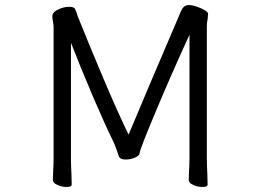

<svg xmlns="http://www.w3.org/2000/svg" viewBox="-20 -732 1040 763"><path d="M535 -124Q535 -114 517 -106Q499 -98 480 -98Q456 -98 452 -112Q438 -154 431 -168Q397 -237 349.5 -348Q302 -459 262 -562V-105Q262 -79 264 -37L265 1Q265 11 244 11Q226 11 208 3Q190 -5 190 -17Q190 -33 191 -45Q193 -81 193 -106V-624Q193 -633 190.5 -646Q188 -659 188 -665Q188 -671 189 -673Q191 -685 212.5 -695Q234 -705 255 -705Q267 -705 274 -701Q279 -698 283 -685.5Q287 -673 289 -667Q340 -540 395 -410.5Q450 -281 491 -197Q561 -365 693 -673Q694 -676 699 -687.5Q704 -699 711.5 -705.5Q719 -712 730 -712Q748 -712 777.5 -699.5Q807 -687 807 -677Q807 -671 805 -655Q802 -643 802 -628V-105Q802 -79 804 -37L805 1Q805 11 784 11Q766 11 748 3Q730 -5 730 -17Q730 -33 731 -45Q733 -81 733 -106V-594Q660 -435 597.5 -285.5Q535 -136 535 -124Z"/></svg>

Font: Iansui
Style: Regular
Weight: 400
Designer: But Ko / Fontworks Inc.
Foundry: zi-hi.com / Fontworks Inc.
Version: Version 1.002